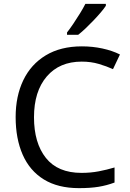

<svg xmlns="http://www.w3.org/2000/svg" viewBox="-20 -964 672 994"><path d="M403 -645Q288 -645 222 -568Q156 -491 156 -357Q156 -224 217.5 -146.5Q279 -69 402 -69Q449 -69 491 -77Q533 -85 573 -97V-19Q533 -4 490.5 3Q448 10 389 10Q280 10 207 -35Q134 -80 97.5 -163Q61 -246 61 -358Q61 -466 100.5 -548.5Q140 -631 217 -677.5Q294 -724 404 -724Q459 -724 510 -713Q561 -702 601 -682L565 -606Q532 -621 491.5 -633Q451 -645 403 -645ZM528 -934Q519 -920 502 -900Q485 -880 464.5 -858.5Q444 -837 423.5 -817.5Q403 -798 385 -784H327V-796Q342 -815 359.5 -841Q377 -867 394 -894.5Q411 -922 422 -944H528Z"/></svg>

Font: Noto Sans Vithkuqi
Style: Regular
Weight: 400
Version: Version 1.001